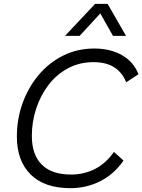

<svg xmlns="http://www.w3.org/2000/svg" viewBox="-20 -973 742 1001"><path d="M624 -136Q575 -65 503 -28.5Q431 8 347 8Q212 8 140 -63Q68 -134 68 -261Q68 -352 97.5 -434.5Q127 -517 181 -581.5Q235 -646 309 -683Q383 -720 472 -720Q554 -720 615 -686Q676 -652 702 -586L638 -544Q617 -596 575 -622.5Q533 -649 467 -649Q395 -649 335.5 -617.5Q276 -586 234 -531.5Q192 -477 169 -408Q146 -339 146 -264Q146 -167 197.5 -115Q249 -63 351 -63Q418 -63 475 -92Q532 -121 574 -181ZM637 -786H569L503 -903L395 -786H319L476 -953H541Z"/></svg>

Font: Livvic
Style: Italic
Weight: 400
Italic angle: -10°
Designer: Jacques Le Bailly, Baron von Fonthausen
Version: Version 1.001; ttfautohint (v1.8.2)